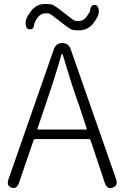

<svg xmlns="http://www.w3.org/2000/svg" viewBox="-20 -946 627 968"><path d="M38 0Q11 -9 23 -43L252 -699Q263 -729 294 -729Q325 -729 336 -699L565 -44Q577 -10 548 0Q519 10 508 -25L437 -238Q435 -245 427 -245H159Q151 -245 149 -238L76 -25Q65 9 38 0ZM169 -298Q167 -293 172 -293H414Q419 -293 417 -298L381 -408Q375 -425 369 -442Q337 -532 297 -668Q295 -675 293 -675Q291 -675 289 -668Q260 -565 212 -425ZM378 -793Q347 -793 337 -799Q320 -809 305 -821L258 -857Q245 -868 230 -877Q227 -879 209 -879Q186 -879 169.5 -857Q153 -835 151 -816Q149 -797 128 -798Q108 -800 109 -835Q110 -856 137 -891Q164 -926 208 -926Q239 -926 249 -920Q266 -910 281 -898L328 -862Q341 -851 356 -842Q359 -840 377 -840Q401 -840 416.5 -862Q432 -884 433 -888Q437 -923 458 -921Q479 -920 478 -884Q477 -863 450 -828Q423 -793 378 -793Z"/></svg>

Font: Resource Han Rounded JP Light
Style: Regular
Weight: 300
Designer: Cyano Hao (round all glyphs); Ryoko NISHIZUKA 西塚涼子 (kana, bopomofo & ideographs); Paul D. Hunt (Latin, Greek & Cyrillic)
Foundry: Cyano Hao
Version: 0.990